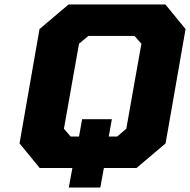

<svg xmlns="http://www.w3.org/2000/svg" viewBox="-20 -757 856 865"><path d="M290 88 306 0H159L68 -111L158 -626L289 -737H725L816 -626L726 -111L595 0H448L432 88ZM298 -142H336L350 -220H484L470 -142H508L549 -177L617 -560L586 -595H378L336 -560L268 -177Z"/></svg>

Font: Tomorrow
Style: Bold Italic
Weight: 700
Italic angle: -10°
Designer: Tony de Marco, Monica Rizzolli
Foundry: Just in Type
Version: Version 2.002